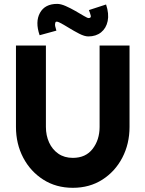

<svg xmlns="http://www.w3.org/2000/svg" viewBox="-20 -928 729 962"><path d="M345 13Q261 13 196.8 -28Q132.5 -69 96.2 -138.2Q60 -207.5 60 -292V-700H210V-292Q210 -249.5 226 -214.2Q242 -179 272.2 -158Q302.5 -137 345 -137Q409.5 -137 444.2 -182.2Q479 -227.5 479 -292V-700H629V-292Q629 -207.5 593 -138.2Q557 -69 493 -28Q429 13 345 13ZM422.5 -745.5Q403.5 -745.5 376.8 -759.2Q350 -773 323.8 -789.2Q297.5 -805.5 279 -814.8Q260.5 -824 257.5 -815.5Q254.5 -806.5 256.2 -798Q258 -789.5 262.5 -774.5L178.5 -751.5Q155.5 -818.5 180.2 -863.5Q205 -908.5 266.5 -908.5Q284.5 -908.5 309 -897.8Q333.5 -887 357.8 -873Q382 -859 400.2 -848.2Q418.5 -837.5 423.5 -837.5Q438 -837.5 434.5 -850.5Q431 -863.5 425.5 -877.5L511.5 -905.5Q527 -858.5 519.5 -822.5Q512 -786.5 486.5 -766Q461 -745.5 422.5 -745.5Z"/></svg>

Font: Urbanist Black
Style: Regular
Weight: 900
Designer: Corey Hu
Foundry: Corey Hu
Version: Version 1.330; ttfautohint (v1.8.4.7-5d5b)